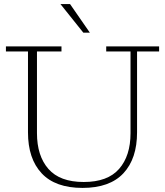

<svg xmlns="http://www.w3.org/2000/svg" viewBox="-20 -909 808 940"><path d="M384 11Q251 11 184 -60.5Q117 -132 117 -261V-657H9V-682H281V-657H161V-257Q161 -146 217 -82Q273 -18 390 -18Q507 -18 563 -82Q619 -146 619 -257V-657H500V-682H759V-657H651V-261Q651 -132 584 -60.5Q517 11 384 11ZM388 -749 276 -889H323L420 -749Z"/></svg>

Font: Montagu Slab 144pt ExtraLight
Style: Regular
Weight: 250
Version: Version 1.000